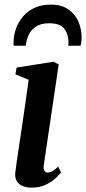

<svg xmlns="http://www.w3.org/2000/svg" viewBox="-20 -824 383 854"><path d="M121 10.5Q97.5 10.5 80 3Q62.5 -4.5 54 -19.5Q45.5 -34.5 48 -57Q50 -74 54.5 -105Q59 -136 65.2 -177.8Q71.5 -219.5 78.8 -267.8Q86 -316 93.2 -367.5Q100.5 -419 107.5 -469L48.5 -493.5L54 -523.5L218.5 -549.5L241 -537L175 -91Q172.5 -73 177.5 -64.8Q182.5 -56.5 191.5 -56.5Q202 -56.5 212.5 -62.2Q223 -68 239 -83L251.5 -57Q243.5 -46.5 226.2 -30.5Q209 -14.5 182.5 -2Q156 10.5 121 10.5ZM40.5 -620.5Q40.5 -625 40.2 -629Q40 -633 40.5 -638Q41 -668.5 51.5 -697.8Q62 -727 82.5 -751Q103 -775 133.8 -789.2Q164.5 -803.5 206 -803.5Q254 -803.5 284.2 -782.2Q314.5 -761 328.8 -727.8Q343 -694.5 343 -657Q343 -645.5 341.5 -636.5Q340 -627.5 338.5 -620.5H283.5Q284 -625 284.5 -629.8Q285 -634.5 284.5 -641.5Q283 -674.5 264.8 -697.5Q246.5 -720.5 198.5 -720.5Q161.5 -720.5 139.2 -705.2Q117 -690 106.8 -667Q96.5 -644 95 -620.5Z"/></svg>

Font: Merriweather 60pt SemiBold
Style: Italic
Weight: 600
Italic angle: -7.8°
Version: Version 2.101